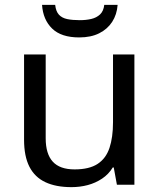

<svg xmlns="http://www.w3.org/2000/svg" viewBox="-20 -826 658 790"><path d="M533 -602V-66H461L448 -137H444Q427 -109 400 -91Q373 -73 341 -64.5Q309 -56 274 -56Q210 -56 166.5 -76.5Q123 -97 101 -140Q79 -183 79 -251V-602H168V-257Q168 -193 197 -161Q226 -129 287 -129Q347 -129 381.5 -151.5Q416 -174 430.5 -217.5Q445 -261 445 -323V-602ZM464 -806Q461 -766 441.5 -736Q422 -706 388 -689Q354 -672 306 -672Q232 -672 194.5 -708.5Q157 -745 153 -806H207Q210 -779 222.5 -765.5Q235 -752 256.5 -747.5Q278 -743 308 -743Q334 -743 355.5 -748Q377 -753 391.5 -766.5Q406 -780 409 -806Z"/></svg>

Font: Noto Sans Malayalam UI
Style: Regular
Weight: 400
Designer: Jelle Bosma - Monotype Design Team
Foundry: Monotype Imaging Inc.
Version: Version 2.104